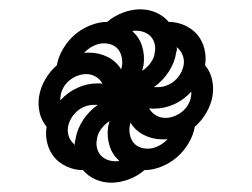

<svg xmlns="http://www.w3.org/2000/svg" viewBox="-20 -546 540 412"><path d="M227 -200Q229 -200 231.5 -200Q234 -200 236 -201Q221 -214 215 -233.5Q209 -253 212 -274Q213 -277 213.5 -280Q214 -283 215 -286Q204 -279 196.5 -268.5Q189 -258 188 -247Q186 -238 188 -229Q190 -220 195.5 -213.5Q201 -207 209.5 -203.5Q218 -200 227 -200ZM240 -397 242 -406Q243 -415 241 -424Q239 -433 234 -439.5Q229 -446 221 -449.5Q213 -453 203 -453Q192 -453 180.5 -447.5Q169 -442 160 -432H159Q162 -433 165.5 -433Q169 -433 172 -433Q193 -433 211.5 -423.5Q230 -414 240 -397ZM285 -394Q296 -401 303.5 -411.5Q311 -422 312 -433Q314 -442 312 -451Q310 -460 304.5 -466.5Q299 -473 290.5 -476.5Q282 -480 273 -480Q271 -480 268.5 -480Q266 -480 264 -479Q279 -466 285 -446.5Q291 -427 288 -406Q287 -403 286.5 -400Q286 -397 285 -394ZM319 -359Q328 -359 337.5 -362.5Q347 -366 354.5 -372.5Q362 -379 367 -387.5Q372 -396 374 -406Q376 -417 372 -427.5Q368 -438 359 -445Q360 -442 359.5 -439Q359 -436 358 -433Q355 -412 342 -392Q329 -372 310 -359ZM335 -293Q344 -293 353.5 -296.5Q363 -300 371 -306.5Q379 -313 384 -322Q389 -331 390 -340Q390 -342 390.5 -344.5Q391 -347 390 -349Q375 -332 354 -322.5Q333 -313 312 -313Q309 -313 306 -313Q303 -313 300 -314Q305 -304 314.5 -298.5Q324 -293 335 -293ZM110 -331Q125 -348 146 -357.5Q167 -367 188 -367Q191 -367 194 -367Q197 -367 200 -366Q195 -376 185.5 -381.5Q176 -387 165 -387Q156 -387 146.5 -383.5Q137 -380 129 -373.5Q121 -367 116 -358Q111 -349 110 -340Q110 -338 109.5 -335.5Q109 -333 110 -331ZM141 -235Q140 -238 140.5 -241Q141 -244 142 -247Q145 -268 158 -288Q171 -308 190 -321H181Q172 -321 162.5 -317.5Q153 -314 145.5 -307.5Q138 -301 133 -292.5Q128 -284 126 -274Q124 -263 128 -252.5Q132 -242 141 -235ZM297 -227Q308 -227 319.5 -232.5Q331 -238 340 -248H341Q338 -247 334.5 -247Q331 -247 328 -247Q307 -247 288.5 -256.5Q270 -266 260 -283L258 -274Q257 -265 259 -256Q261 -247 266 -240.5Q271 -234 279 -230.5Q287 -227 297 -227ZM219 -154Q201 -154 185 -161Q169 -168 158 -181Q140 -181 123.5 -188.5Q107 -196 96.5 -208.5Q86 -221 81.5 -238.5Q77 -256 80 -274Q69 -287 65 -304.5Q61 -322 64 -340Q67 -358 77 -375.5Q87 -393 102 -406Q105 -424 115.5 -441.5Q126 -459 140.5 -471.5Q155 -484 173.5 -491.5Q192 -499 210 -499Q225 -512 244 -519Q263 -526 281 -526Q299 -526 315 -519Q331 -512 342 -499Q360 -499 376.5 -491.5Q393 -484 403.5 -471.5Q414 -459 418.5 -441.5Q423 -424 420 -406Q431 -393 435 -375.5Q439 -358 436 -340Q433 -322 423 -304.5Q413 -287 398 -274Q395 -256 384.5 -238.5Q374 -221 359.5 -208.5Q345 -196 326.5 -188.5Q308 -181 290 -181Q275 -168 256 -161Q237 -154 219 -154Z"/></svg>

Font: Iosevka Oblique
Style: Regular
Weight: 400
Italic angle: -9°
Monospace: yes
Designer: Belleve Invis
Foundry: Belleve Invis
Version: Version 32.5.0; ttfautohint (v1.8.4)